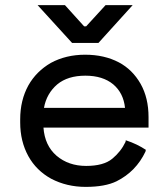

<svg xmlns="http://www.w3.org/2000/svg" viewBox="-20 -717 640 751"><path d="M436 -8Q391 14 315 14Q241 14 180 -18Q122 -50 91 -106Q59 -164 59 -238V-250Q59 -325 91 -383Q122 -438 179 -471Q238 -503 313 -503Q388 -503 445 -473Q498 -445 530 -389Q561 -334 561 -259V-224V-218H150Q155 -148 201 -108Q248 -68 317 -68Q385 -68 419 -96Q453 -124 471 -162Q472 -168 472 -168.5Q472 -169 473 -168Q516 -154 552 -130Q550 -133 549 -124Q512 -46 436 -8ZM423 -387Q382 -421 314 -421Q245 -421 204 -387Q162 -351 152 -295H469Q463 -353 423 -387ZM262 -549 127 -697H234L309 -614H317L393 -697H499L365 -549Z"/></svg>

Font: Rilu
Style: Bold
Weight: 500
Designer: Alí Sinisterra
Foundry: Alí Sinisterra
Version: ""